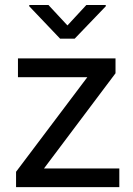

<svg xmlns="http://www.w3.org/2000/svg" viewBox="-20 -768 546 788"><path d="M45.9 0V-63L338.4 -451.2H53.7V-528.3H454.1V-467.3L160.6 -76.7H469.7V0ZM100.1 -742.2V-747.6H178.7L256.8 -663.6L334.5 -747.6H414.1V-742.2L286.6 -609.4H226.6Z"/></svg>

Font: Bert Sans Medium
Style: Regular
Weight: 500
Designer: Christian Robertson, Adam Twardoch, & Cristiano Sobral
Foundry: Google
Version: Version 12.135;January 10, 2020;FontCreator 12.0.0.2547 64-b